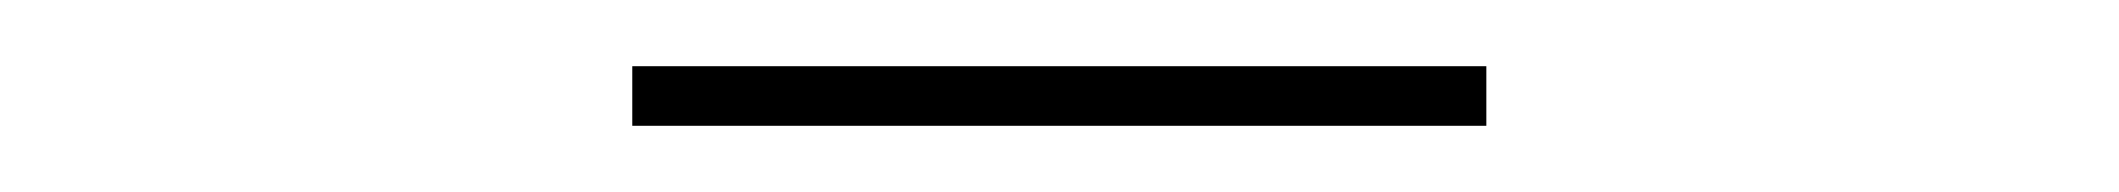

<svg xmlns="http://www.w3.org/2000/svg" viewBox="-20 -706 640 58"><path d="M171 -686H429V-668H171Z"/></svg>

Font: IBM Plex Mono Thin
Style: Regular
Weight: 100
Monospace: yes
Designer: Mike Abbink, Paul van der Laan, Pieter van Rosmalen
Foundry: Bold Monday
Version: Version 2.3